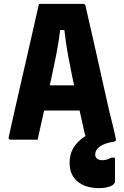

<svg xmlns="http://www.w3.org/2000/svg" viewBox="-20 -720 640 990"><path d="M149 -280H301Q318 -280 334.5 -280Q351 -280 367 -280L404 -289L435 -150H158Q155 -150 152.5 -151.5Q150 -153 148.5 -155.5Q147 -158 147 -161ZM174 0Q140 0 104 0Q68 0 33 0Q31 0 28.5 -1Q26 -2 25 -5Q24 -8 25 -13Q29 -31 38 -72Q47 -113 59.5 -168Q72 -223 86.5 -286Q101 -349 115.5 -412.5Q130 -476 143 -533.5Q156 -591 166 -634.5Q176 -678 181 -700Q244 -700 300 -700Q356 -700 409 -700Q413 -700 415.5 -698.5Q418 -697 419.5 -695Q421 -693 421 -689Q433 -636 447 -575.5Q461 -515 476 -447.5Q491 -380 507.5 -306.5Q524 -233 542 -153Q551 -116 560.5 -78Q570 -40 578 0Q542 0 507.5 0Q473 0 441 0Q435 0 430.5 -2Q426 -4 423 -11.5Q420 -19 416 -35Q395 -129 379 -201.5Q363 -274 351.5 -329.5Q340 -385 332 -429.5Q324 -474 318.5 -513Q313 -552 309 -590L341 -565H261L293 -590Q289 -552 283 -513Q277 -474 268 -428Q259 -382 246 -322.5Q233 -263 215 -184Q197 -105 174 0ZM515 -45Q529 -45 542.5 -35.5Q556 -26 578 0Q578 3 576 6Q574 9 565 11Q519 18 495 35.5Q471 53 471 76Q471 91 480.5 98.5Q490 106 509 106Q521 106 532 102.5Q543 99 553 93H573Q573 103 573 115.5Q573 128 573 150.5Q573 173 573 215Q573 231 548.5 240.5Q524 250 491 250Q421 250 380 216Q339 182 339 121Q339 67 367 30Q395 -7 435.5 -26Q476 -45 515 -45Z"/></svg>

Font: Recursive Monospace ExtraBold
Style: Regular
Weight: 800
Version: Version 1.047